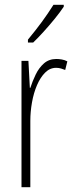

<svg xmlns="http://www.w3.org/2000/svg" viewBox="-20 -784 311 804"><path d="M216 -537Q226 -537 238.5 -535Q251 -533 262 -527L253 -491Q246 -494 236 -497Q226 -500 215 -500Q189 -500 169 -480Q149 -460 135 -427.5Q121 -395 114 -355.5Q107 -316 107 -278V0H70V-529H99L105 -416H107Q116 -444 129.5 -472Q143 -500 164 -518.5Q185 -537 216 -537ZM247 -756Q231 -732 208.5 -704.5Q186 -677 162 -650.5Q138 -624 119 -606H97V-618Q130 -658 155 -692Q180 -726 204 -764H247Z"/></svg>

Font: Noto Sans Gujarati ExtraCondensed ExtraLight
Style: Regular
Weight: 200
Width: 2
Designer: Jelle Bosma - Monotype Design Team, Universal Thirst
Foundry: Monotype Imaging Inc.
Version: Version 2.106; ttfautohint (v1.8.4.7-5d5b)